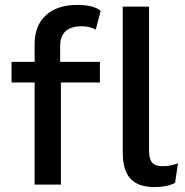

<svg xmlns="http://www.w3.org/2000/svg" viewBox="-20 -752 752 782"><path d="M313 -645Q225 -645 225 -564V-500H387V-416H228V0H121V-416H27V-500H121V-572Q121 -648 167 -690Q213 -732 295 -732Q361 -732 390 -708L370 -631Q347 -645 313 -645ZM643 -75Q674 -75 705 -87L693 -7Q659 10 610 10Q543 10 511.5 -24Q480 -58 480 -131V-725H587V-140Q587 -104 600 -89.5Q613 -75 643 -75Z"/></svg>

Font: Elaine Sans Medium
Style: Regular
Weight: 500
Designer: Wei Huang
Foundry: Wei Huang
Version: Version 2.001;December 24, 2019;FontCreator 12.0.0.2547 64-b